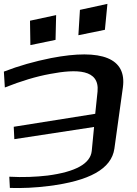

<svg xmlns="http://www.w3.org/2000/svg" viewBox="-123 -939 706 992"><path d="M381 -466 369 -351 -52 -284 -49 -220 363 -283 351 -159C344 -93 267 -51 123 -32C63 -25 -4 -22 -75 -26L-72 32C-8 34 59 31 129 22C338 -4 453 -66 468 -171L512 -488C532 -637 405 -690 141 -639C56 -622 -26 -599 -103 -569L-98 -487C-15 -520 64 -544 136 -557C273 -583 392 -582 381 -466ZM164 -733 167 -861 32 -832 34 -706ZM419 -785 432 -919 290 -888 282 -757Z"/></svg>

Font: Gamestation Warped
Style: Regular
Weight: 400
Designer: Jonas Hecksher
Foundry: Jonas Hecksher, Playtypeª, e-types AS
Version: Version 1.003